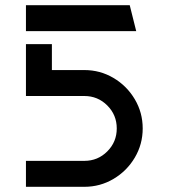

<svg xmlns="http://www.w3.org/2000/svg" viewBox="-20 -720 650 740"><path d="M430 -225Q430 -277 393.5 -313.5Q357 -350 305 -350H80V-550H180V-450H305Q366 -450 417.5 -419.5Q469 -389 499.5 -337.5Q530 -286 530 -225Q530 -164 499.5 -112.5Q469 -61 417.5 -30.5Q366 0 305 0H80V-100H305Q357 -100 393.5 -136.5Q430 -173 430 -225ZM80 -700H480L505 -600H80Z"/></svg>

Font: Skate blade
Style: Regular
Weight: 400
Italic angle: -7°
Designer: Valerio Brotto (Silverblur_type)
Version: Version 2.001